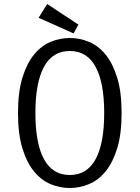

<svg xmlns="http://www.w3.org/2000/svg" viewBox="-20 -925 698 960"><path d="M70 -360Q70 -465 92 -536.5Q114 -608 150 -652Q186 -696 232.5 -715.5Q279 -735 329 -735Q379 -735 425.5 -715.5Q472 -696 508 -652Q544 -608 566 -536.5Q588 -465 588 -360Q588 -255 566 -183.5Q544 -112 508 -68Q472 -24 425 -4.5Q378 15 329 15Q279 15 232.5 -4.5Q186 -24 150 -68Q114 -112 92 -183.5Q70 -255 70 -360ZM157 -360Q157 -208 200 -129Q243 -50 329 -50Q415 -50 458 -129Q501 -208 501 -360Q501 -512 458 -591Q415 -670 329 -670Q243 -670 200 -591Q157 -512 157 -360ZM372 -802 348 -758 173 -836 216 -905Z"/></svg>

Font: Carrois Gothic SC
Style: Regular
Weight: 400
Designer: Ralph du Carrois
Foundry: Ralph du Carrois
Version: Version 1.001